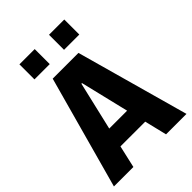

<svg xmlns="http://www.w3.org/2000/svg" viewBox="-251 -991 1102 1102"><g transform="rotate(-45 300.0 -439.5)"><path d="M6 0 195 -686H404L595 0H429L396 -136H195L164 0ZM291 -549 222 -254H367L296 -549ZM118 -757V-879H242V-757ZM358 -757V-879H482V-757Z"/></g></svg>

Font: Chivo Mono
Style: Bold
Weight: 700
Monospace: yes
Designer: Hector Gatti
Foundry: Omnibus-Type
Version: Version 1.008; ttfautohint (v1.8.4.7-5d5b)